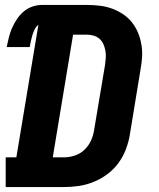

<svg xmlns="http://www.w3.org/2000/svg" viewBox="-20 -755 640 775"><path d="M3 0V-120H46L135 -655Q125 -647 119.5 -635.5Q114 -624 110.5 -612.5Q107 -601 104.5 -589Q102 -577 100 -565H7Q11 -584 15.5 -603Q20 -622 28 -640.5Q36 -659 47.5 -676.5Q59 -694 74.5 -707.5Q90 -721 109.5 -728Q129 -735 148 -735H331Q357 -735 382.5 -732Q408 -729 431.5 -720.5Q455 -712 475.5 -698.5Q496 -685 511.5 -666Q527 -647 536.5 -624.5Q546 -602 550.5 -576.5Q555 -551 553.5 -525Q552 -499 547 -473L504 -211Q499 -181 488 -152Q477 -123 458.5 -97.5Q440 -72 414 -52.5Q388 -33 358.5 -21Q329 -9 299 -4.5Q269 0 240 0ZM193 -120H240Q261 -120 283 -127.5Q305 -135 321.5 -151Q338 -167 347.5 -188Q357 -209 360 -231L404 -493Q406 -507 407 -521.5Q408 -536 405.5 -550Q403 -564 397.5 -576.5Q392 -589 382 -598Q372 -607 358.5 -611Q345 -615 331 -615H275Z"/></svg>

Font: Iosevka Slab Heavy Extended
Style: Italic
Weight: 900
Width: 7
Italic angle: -9°
Monospace: yes
Designer: Belleve Invis
Foundry: Belleve Invis
Version: Version 11.1.0; ttfautohint (v1.8.3)